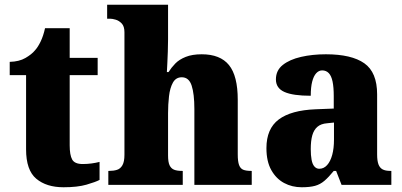

<svg xmlns="http://www.w3.org/2000/svg" viewBox="-20 -780 1694 810"><path d="M248 10Q176 10 133 -26Q90 -62 90 -150V-463H21V-519Q61 -520 87.5 -535.5Q114 -551 127 -567Q140 -581 151.5 -605Q163 -629 170 -661H274V-536H392V-463H274V-167Q274 -126 284.5 -107Q295 -88 329 -88Q348 -88 366.5 -90.5Q385 -93 400 -97V-21Q383 -12 345 -1Q307 10 248 10Z M437 0V-59H441Q459 -59 473.5 -63.5Q488 -68 496.5 -83Q505 -98 505 -127V-644Q505 -669 493.5 -681Q482 -693 468 -697Q454 -701 446 -701H432V-760H689V-614Q689 -588 688 -562.5Q687 -537 686 -514.5Q685 -492 684 -476H691Q703 -495 719.5 -512Q736 -529 763.5 -540Q791 -551 831 -551Q909 -551 946 -505.5Q983 -460 983 -359V-129Q983 -99 988.5 -84Q994 -69 1006 -64Q1018 -59 1039 -59H1042V0H800V-320Q800 -384 788.5 -419Q777 -454 747 -454Q722 -454 709.5 -431.5Q697 -409 693 -374Q689 -339 689 -303V-124Q689 -96 695.5 -82.5Q702 -69 714.5 -64Q727 -59 748 -59H751V0Z M1253 10Q1212 10 1178.5 -8Q1145 -26 1124.5 -62.5Q1104 -99 1104 -155Q1104 -237 1156 -276Q1208 -315 1312 -319L1388 -322V-375Q1388 -412 1383 -436Q1378 -460 1367 -471.5Q1356 -483 1339 -483Q1325 -483 1314 -471Q1303 -459 1297 -435.5Q1291 -412 1291 -376Q1216 -376 1180 -392Q1144 -408 1144 -445Q1144 -483 1173 -506Q1202 -529 1250 -540Q1298 -551 1355 -551Q1463 -551 1517 -513Q1571 -475 1571 -382V-129Q1571 -102 1576.5 -87Q1582 -72 1594 -65.5Q1606 -59 1627 -59H1631V0H1421L1398 -59H1388Q1367 -33 1349 -17.5Q1331 -2 1309 4Q1287 10 1253 10ZM1327 -68Q1346 -68 1360 -83.5Q1374 -99 1381.5 -126.5Q1389 -154 1389 -191V-263L1360 -260Q1334 -258 1319 -245Q1304 -232 1297.5 -209Q1291 -186 1291 -151Q1291 -125 1294.5 -106Q1298 -87 1306.5 -77.5Q1315 -68 1327 -68Z"/></svg>

Font: Noto Serif Khmer SemiCondensed Black
Style: Regular
Weight: 900
Width: 4
Designer: Danh Hong and the Monotype Design Team
Foundry: Monotype Imaging Inc.
Version: Version 2.004